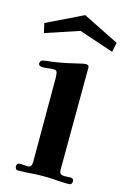

<svg xmlns="http://www.w3.org/2000/svg" viewBox="-118 -816 579 876"><g transform="rotate(15 172.0 -378.0)"><path d="M314 -12Q314 4 298 4Q269 4 239 1.5Q209 -1 179 -1Q149 -1 118.5 1.5Q88 4 58 4Q51 4 48 -1.5Q45 -7 45 -12Q45 -28 60 -28Q70 -28 79 -27Q88 -26 97 -26Q109 -26 112.5 -34Q116 -42 116 -52V-449Q116 -459 114 -471.5Q112 -484 98 -484Q85 -484 71 -482Q57 -480 43 -480Q37 -480 31.5 -483Q26 -486 26 -493Q26 -506 39 -510Q50 -512 62.5 -513.5Q75 -515 86 -516Q121 -521 154.5 -528.5Q188 -536 222 -544Q225 -544 228 -544.5Q231 -545 233 -545Q248 -545 248 -533Q248 -413 247 -292.5Q246 -172 246 -52Q246 -34 254 -29.5Q262 -25 274.5 -26Q287 -27 300 -27Q314 -27 314 -12ZM343 -675 334 -630 170 -685 11 -632 1 -677 172 -760Z"/></g></svg>

Font: Kaisei Decol
Style: Bold
Weight: 700
Designer: Font-Kai, 金井和夫
Foundry: KAZUO KANAI
Version: Version 5.003